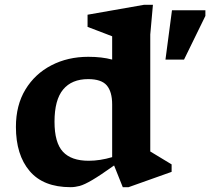

<svg xmlns="http://www.w3.org/2000/svg" viewBox="-20 -764 872 796"><path d="M691.5 -51.5 513 12H489L453 -78Q395.5 -37 362.8 -17.8Q330 1.5 310.5 6.8Q291 12 272.5 12Q159.5 12 102.8 -55Q46 -122 46 -238Q46 -328 85.5 -393Q125 -458 193 -493.2Q261 -528.5 346 -528.5Q402.5 -528.5 445 -517V-613.5Q439 -616 420 -623.2Q401 -630.5 379.2 -638.8Q357.5 -647 343 -652.5V-703L576.5 -744H614L603 -621V-136Q609 -132.5 626.2 -122Q643.5 -111.5 662.2 -100.2Q681 -89 691.5 -82.5ZM445 -331Q445 -383.5 422.8 -409.8Q400.5 -436 345.5 -436Q277.5 -436 241.8 -393Q206 -350 206 -259.5Q206 -172.5 240.8 -135Q275.5 -97.5 347.5 -97.5Q394.5 -97.5 445 -112.5ZM666 -517 693 -721.5H831.5V-698L743 -517Z"/></svg>

Font: Newsreader 6pt SemiBold
Style: Regular
Weight: 600
Designer: Hugues Gentile
Foundry: Production Type
Version: Version 1.003; ttfautohint (v1.8.3)